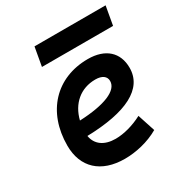

<svg xmlns="http://www.w3.org/2000/svg" viewBox="-170 -846 932 982"><g transform="rotate(-30 296.0 -355.5)"><path d="M295.9 -102.5C228.5 -102.5 186 -133.8 177.2 -187.5C410.2 -193.4 538.6 -257.8 538.6 -381.8C538.6 -473.1 478 -527.3 375.5 -527.3C188 -527.3 63.5 -395 63.5 -195.8C63.5 -66.4 146 9.8 285.6 9.8C350.6 9.8 425.8 -6.8 488.3 -43L454.6 -146C403.3 -118.7 344.7 -102.5 295.9 -102.5ZM152.3 -609.4H572.3L591.8 -719.7H171.9ZM183.6 -274.9C205.1 -362.8 269 -417.5 356 -417.5C396 -417.5 418.5 -400.9 418.5 -373C418.5 -316.9 332 -281.2 183.6 -274.9Z"/></g></svg>

Font: Cascadia Code SemiBold
Style: Italic
Weight: 600
Italic angle: -10°
Monospace: yes
Designer: Aaron Bell
Foundry: Saja Typeworks
Version: Version 2404.023